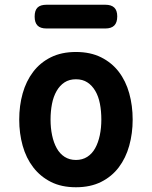

<svg xmlns="http://www.w3.org/2000/svg" viewBox="-20 -779 640 809"><path d="M300 10Q239 10 194.5 -12.5Q150 -35 120 -74Q90 -113 75.5 -165Q61 -217 61 -275Q61 -334 75.5 -385.5Q90 -437 119.5 -476Q149 -515 194 -537.5Q239 -560 300 -560Q361 -560 406 -537.5Q451 -515 480.5 -476.5Q510 -438 524.5 -386Q539 -334 539 -275Q539 -217 524.5 -165Q510 -113 480.5 -74Q451 -35 406 -12.5Q361 10 300 10ZM300 -105Q327 -105 347.5 -118Q368 -131 381 -154.5Q394 -178 400.5 -209Q407 -240 407 -275Q407 -311 401 -342Q395 -373 381.5 -396Q368 -419 348 -432Q328 -445 300 -445Q272 -445 252 -432Q232 -419 218.5 -395.5Q205 -372 199 -341Q193 -310 193 -275Q193 -240 199.5 -209Q206 -178 219 -154.5Q232 -131 252.5 -118Q273 -105 300 -105ZM176 -659Q150 -659 138 -671.5Q126 -684 126 -709Q126 -735 138 -747Q150 -759 176 -759H424Q449 -759 461.5 -747Q474 -735 474 -710Q474 -684 461.5 -671.5Q449 -659 424 -659Z"/></svg>

Font: Maple Mono
Style: Bold
Weight: 700
Monospace: yes
Designer: subframe7536
Version: Version 7.200